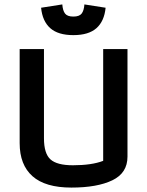

<svg xmlns="http://www.w3.org/2000/svg" viewBox="-20 -840 666 869"><path d="M166 -805 262 -820Q264 -792 274.5 -778.5Q285 -765 312 -765Q339 -765 349.5 -778.5Q360 -792 362 -820L458 -805Q452 -744 416.5 -712.5Q381 -681 312 -681Q243 -681 207.5 -712.5Q172 -744 166 -805ZM69 -192V-618H179V-214Q179 -145 208.5 -118.5Q238 -92 310 -92Q395 -92 447 -112V-618H557V-131Q557 -57 488.5 -24Q420 9 303 9Q185 9 127 -42.5Q69 -94 69 -192Z"/></svg>

Font: Athiti SemiBold
Style: Regular
Weight: 600
Designer: CadsonDemak Team
Foundry: CadsonDemak
Version: Version 1.032